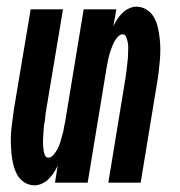

<svg xmlns="http://www.w3.org/2000/svg" viewBox="-20 -548 540 576"><path d="M84 8Q67 8 53 -1Q39 -10 31.5 -24Q24 -38 20 -54Q16 -70 14.5 -86.5Q13 -103 12.5 -120Q12 -137 13.5 -154Q15 -171 17.5 -188Q20 -205 22 -222L72 -520H169L117 -209Q116 -202 115.5 -194.5Q115 -187 113.5 -180Q112 -173 111.5 -166Q111 -159 110.5 -152Q110 -145 109.5 -137.5Q109 -130 109 -123Q109 -116 109.5 -109Q110 -102 111 -95.5Q112 -89 115 -82Q118 -75 125 -75Q132 -75 138 -81Q144 -87 148 -93.5Q152 -100 155.5 -107.5Q159 -115 161 -122Q163 -129 165 -136Q167 -143 169 -150.5Q171 -158 172 -165.5Q173 -173 175 -180L231 -520H329L320 -469Q325 -480 331.5 -490Q338 -500 346.5 -508.5Q355 -517 366.5 -522.5Q378 -528 389 -528Q406 -528 420 -519Q434 -510 442 -496Q450 -482 453.5 -466Q457 -450 459 -433.5Q461 -417 461 -400Q461 -383 459.5 -366Q458 -349 456 -332Q454 -315 451 -298L402 0H305L356 -311Q357 -318 358 -325.5Q359 -333 360 -340Q361 -347 361.5 -354Q362 -361 363 -368Q364 -375 364 -382.5Q364 -390 364.5 -397Q365 -404 364.5 -411Q364 -418 362.5 -424.5Q361 -431 358 -438Q355 -445 348 -445Q341 -445 335 -439Q329 -433 325 -426.5Q321 -420 318 -412.5Q315 -405 312.5 -398Q310 -391 308 -384Q306 -377 304.5 -369.5Q303 -362 301.5 -354.5Q300 -347 299 -340L243 0H145L153 -51Q148 -40 141.5 -30Q135 -20 126.5 -11.5Q118 -3 106.5 2.5Q95 8 84 8Z"/></svg>

Font: Iosevka Oblique
Style: Bold
Weight: 700
Italic angle: -9°
Monospace: yes
Designer: Belleve Invis
Foundry: Belleve Invis
Version: Version 32.5.0; ttfautohint (v1.8.4)